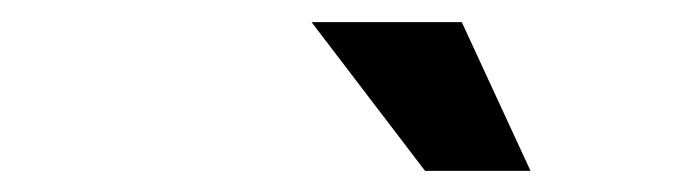

<svg xmlns="http://www.w3.org/2000/svg" viewBox="-20 -742 627 176"><path d="M466.3 -585.4H369.6L265.6 -721.7H403.3Z"/></svg>

Font: Roboto Mono
Style: Bold Italic
Weight: 700
Designer: Google
Version: Version 2.000985; 2015; ttfautohint (v1.3)